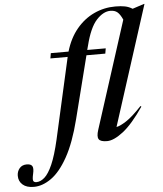

<svg xmlns="http://www.w3.org/2000/svg" viewBox="-245 -798 923 1085"><g transform="rotate(-5 217.0 -255.0)"><path d="M173.5 -127Q140.5 3.5 96.2 82.8Q52 162 2.2 197.2Q-47.5 232.5 -97 232.5Q-138 232.5 -160.2 213Q-182.5 193.5 -182.5 162.5Q-182.5 138 -167.8 120.2Q-153 102.5 -126.5 102.5Q-103 102.5 -95.5 115Q-88 127.5 -95 158Q-102 188.5 -98.2 197.8Q-94.5 207 -80 207Q-57 207 -34 186.8Q-11 166.5 11 116.8Q33 67 53.5 -22L157 -482.5H59L64 -512H164.5Q186.5 -587 229.2 -638.5Q272 -690 328.8 -716.5Q385.5 -743 449.5 -743Q482.5 -743 504.5 -738.5Q526.5 -734 546.5 -721.5L612 -743H615.5L397.5 -64Q417.5 -67 453.2 -90Q489 -113 542.5 -170L547.5 -166.5Q483 -72 429.5 -30.5Q376 11 337.5 11Q300.5 11 290.8 -4.2Q281 -19.5 293 -56.5L488.5 -665Q474.5 -696 459.5 -708.5Q444.5 -721 420 -721Q379.5 -721 340.8 -678.8Q302 -636.5 277 -536L270.5 -512H375.5L370.5 -482.5H263.5Z"/></g></svg>

Font: Newsreader Display Medium
Style: Italic
Weight: 500
Italic angle: -17°
Designer: Hugues Gentile
Foundry: Production Type
Version: Version 1.001